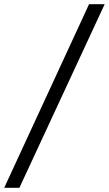

<svg xmlns="http://www.w3.org/2000/svg" viewBox="-90 -730 516 910"><path d="M-70 160 332 -710H406L2 160Z"/></svg>

Font: Source Sans 3 SemiBold
Style: Italic
Weight: 600
Italic angle: -11°
Designer: Paul D. Hunt
Foundry: Adobe
Version: Version 3.046;hotconv 1.0.118;makeotfexe 2.5.65603